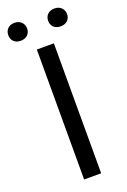

<svg xmlns="http://www.w3.org/2000/svg" viewBox="-187 -933 654 987"><g transform="rotate(-20 139.5 -439.5)"><path d="M185.5 -710.9H92.3V0H185.5ZM-20.5 -829.6C-20.5 -802.2 -2 -781.2 30.8 -781.2C62.5 -781.2 82.5 -802.2 82.5 -829.6C82.5 -857.9 62.5 -879.4 30.8 -879.4C-2 -879.4 -20.5 -857.9 -20.5 -829.6ZM197.3 -829.1C197.3 -801.3 216.3 -780.8 249 -780.8C280.8 -780.8 300.8 -801.3 300.8 -829.1C300.8 -856.9 280.8 -878.4 249 -878.4C216.3 -878.4 197.3 -856.9 197.3 -829.1Z"/></g></svg>

Font: Bert Sans
Style: Regular
Weight: 400
Designer: Christian Robertson (Google), Cristiano Sobral
Foundry: Google, Cristiano Sobral
Version: Version 3.101